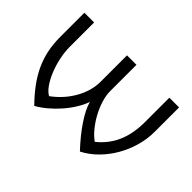

<svg xmlns="http://www.w3.org/2000/svg" viewBox="-100 -797 1061 1061"><g transform="rotate(45 430.0 -267.0)"><path d="M60 -547V-357Q60 -304 69.5 -257Q79 -210 99 -165.5Q119 -121 151 -77Q183 -33 228 13Q259 -4 290.5 -30.5Q322 -57 349.5 -88.5Q377 -120 398 -154Q419 -188 430 -220Q442 -174 484 -111.5Q526 -49 585 13Q632 -11 671.5 -50.5Q711 -90 739.5 -139Q768 -188 784 -244Q800 -300 800 -357V-547H724V-357Q724 -267 695 -199.5Q666 -132 605 -83Q579 -101 554 -131.5Q529 -162 509.5 -198Q490 -234 478.5 -271.5Q467 -309 467 -341V-547H465H395H393V-341Q393 -271 354.5 -202Q316 -133 248 -83Q226 -95 206 -123.5Q186 -152 170.5 -190Q155 -228 145.5 -271.5Q136 -315 136 -357V-547Z"/></g></svg>

Font: Involve
Style: Regular
Weight: 400
Designer: Stefan Peev
Foundry: Context Ltd.
Version: Version 1.001